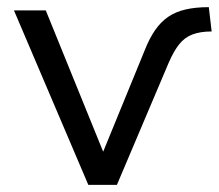

<svg xmlns="http://www.w3.org/2000/svg" viewBox="-20 -517 612 537"><path d="M227 0 19 -488H108L279 -67H258L385 -377Q398 -410 414 -433Q430 -456 450.5 -470Q471 -484 499 -490.5Q527 -497 564 -497L572 -429Q540 -429 518 -420.5Q496 -412 481 -393Q466 -374 452 -342L307 0Z"/></svg>

Font: Nunito Sans 11pt
Style: Regular
Weight: 400
Version: Version 3.101;gftools[0.9.27]